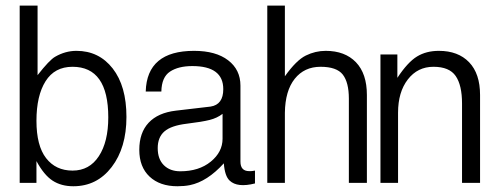

<svg xmlns="http://www.w3.org/2000/svg" viewBox="-20 -645 1698 671"><path d="M358.4 -234.9Q358.4 -411.6 233.4 -411.6Q170.9 -411.6 139.2 -361.1Q107.4 -310.5 107.4 -223.1Q107.4 -135.7 141.1 -92.3Q174.8 -48.8 233.6 -48.8Q292.5 -48.8 325.4 -99.1Q358.4 -149.4 358.4 -234.9ZM236.3 5.9Q193.8 5.9 163.8 -13.7Q133.8 -33.2 107.4 -82V-5.9H48.8V-625.5H111.3V-382.3Q152.8 -435.5 172.9 -446.8Q208.5 -467.3 247.1 -467.3Q325.7 -467.3 373.8 -405.8Q421.9 -344.2 421.9 -236.3Q421.9 -128.4 370.1 -61Q318.8 5.9 236.3 5.9Z M757.8 -247.1Q738.8 -232.4 712.6 -225.8Q686.5 -219.2 632.3 -212.6Q578.1 -206.1 554.7 -185.8Q531.2 -165.5 531.2 -127.2Q531.2 -88.9 552.7 -67.6Q574.2 -46.4 609.9 -46.4Q675.3 -46.4 716.6 -80.1Q757.8 -113.8 757.8 -160.2ZM871.1 -3.9Q809.6 11.7 782.7 -13.7Q765.6 -29.3 762.2 -74.2Q704.1 -10.3 643.6 2Q624 5.9 600.1 5.9Q538.6 5.9 502.7 -27.8Q466.8 -61.5 466.8 -121.3Q466.8 -181.2 499.5 -216.1Q532.2 -251 594.7 -258.3L715.8 -272.5Q760.3 -279.3 760.3 -333.5Q760.3 -414.1 652.3 -414.1Q603.5 -414.1 574.2 -394.8Q544.9 -375.5 543.9 -325.2H489.3Q493.2 -467.3 658.2 -467.3Q734.4 -467.3 777.3 -434.3Q820.3 -401.4 820.3 -345.7V-80.1Q820.3 -46.9 851.1 -46.9Q851.1 -46.9 856 -46.9Q860.8 -46.9 871.1 -48.8Z M1199.2 -5.9V-300.3Q1199.2 -356.9 1178 -384.3Q1156.7 -411.6 1100.1 -411.6Q1043.5 -411.6 1010 -369.6Q976.6 -327.6 975.6 -251V-5.9H914.1V-625.5H975.6V-378.4Q1015.6 -434.6 1048.8 -450.9Q1082 -467.3 1118.2 -467.3Q1185.5 -467.3 1223.9 -427.5Q1262.2 -387.7 1262.2 -313V-5.9Z M1594.7 -5.9V-283.2Q1594.7 -347.2 1572.5 -379.4Q1550.3 -411.6 1494.9 -411.6Q1439.5 -411.6 1405.3 -367.4Q1371.1 -323.2 1371.1 -251V-5.9H1309.6V-454.6H1368.7V-373Q1404.8 -427.7 1437.3 -447.5Q1469.7 -467.3 1513.7 -467.3Q1581.1 -467.3 1619.4 -427.5Q1657.7 -387.7 1657.7 -313V-5.9Z"/></svg>

Font: RIT Meera New
Style: Regular
Weight: 400
Designer: Hussain K H
Foundry: RIT
Version: 1.6.2